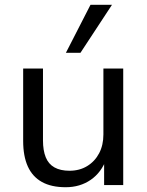

<svg xmlns="http://www.w3.org/2000/svg" viewBox="-20 -775 615 804"><path d="M255 9Q195 9 155.5 -13Q116 -35 96.5 -78Q77 -121 77 -185V-488H160V-187Q160 -145 171.5 -116.5Q183 -88 208 -74Q233 -60 271 -60Q313 -60 345 -79.5Q377 -99 395 -133Q413 -167 413 -212V-488H496V0H416V-111H426Q405 -53 360 -22Q315 9 255 9ZM256 -554 359 -755H449L317 -554Z"/></svg>

Font: Nunito Sans 12pt ExtraLight 11pt
Style: Regular
Weight: 400
Version: Version 3.101;gftools[0.9.27]